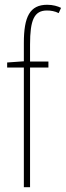

<svg xmlns="http://www.w3.org/2000/svg" viewBox="-20 -785 276 805"><path d="M183 -502V-527H106V-598C106 -701 123 -741 177 -741C193 -741 211 -738 226 -730L236 -752C222 -759 202 -765 178 -765C105 -765 80 -715 80 -605V-528L10 -523V-502H80V0H106V-502Z"/></svg>

Font: Noto Sans Tamil ExtraCondensed Thin
Style: Regular
Weight: 100
Width: 2
Designer: Jelle Bosma - Monotype Design Team
Foundry: Monotype Imaging Inc.
Version: Version 2.004